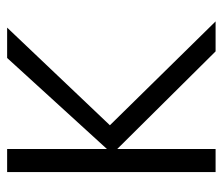

<svg xmlns="http://www.w3.org/2000/svg" viewBox="-62 -552 610 525"><g transform="rotate(-90 242.5 -290.0)"><path d="M34 -5H97V-274L364 -5H446L162 -294L429 -575H346L97 -302V-575H34Z"/></g></svg>

Font: Charger Sport
Style: LitNrw
Weight: 300
Designer: Jasper
Foundry: Cannot Into Space Fonts
Version: Version 1.1